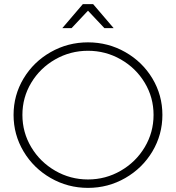

<svg xmlns="http://www.w3.org/2000/svg" viewBox="-20 -910 856 934"><path d="M770 -351Q770 -255 721.5 -173.5Q673 -92 589.5 -44Q506 4 408 4Q310 4 226.5 -44Q143 -92 94.5 -173.5Q46 -255 46 -351Q46 -447 94.5 -528Q143 -609 226.5 -656.5Q310 -704 408 -704Q506 -704 589.5 -656.5Q673 -609 721.5 -528Q770 -447 770 -351ZM89 -351Q89 -266 132 -194Q175 -122 248.5 -79.5Q322 -37 408 -37Q494 -37 567.5 -79.5Q641 -122 684 -194Q727 -266 727 -351Q727 -436 684 -507.5Q641 -579 567.5 -621Q494 -663 408 -663Q322 -663 248.5 -621Q175 -579 132 -507.5Q89 -436 89 -351ZM533 -773H488L408 -858L328 -773H283L383 -890H433Z"/></svg>

Font: Montserrat arm2 ExtraLight
Style: Regular
Weight: 275
Designer: Julieta Ulanovsky
Foundry: Julieta Ulanovsky
Version: Version 6.000